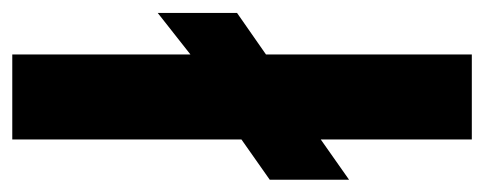

<svg xmlns="http://www.w3.org/2000/svg" viewBox="-270 -518 770 305"><g transform="rotate(-90 114.5 -365.0)"><path d="M46 0V-240L-18 -195V-321L46 -366V-730H181V-447L247 -499V-373L181 -327V0Z"/></g></svg>

Font: Cal Sans
Style: Regular
Weight: 400
Designer: Designer Mark Davis DBA MarkFonts
Foundry: Designer Mark Davis DBA MarkFonts
Version: Version 1.000